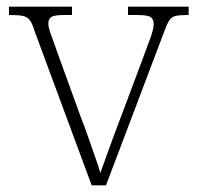

<svg xmlns="http://www.w3.org/2000/svg" viewBox="-20 -556 592 576"><path d="M84 -462Q77 -486 69 -496Q61 -506 47.5 -508.5Q34 -511 7 -511V-536H196V-511H174Q143 -511 134 -505Q125 -499 125 -485Q125 -473 133.5 -450.5Q142 -428 149 -407L223 -203Q234 -176 245 -143.5Q256 -111 266 -83.5Q276 -56 281 -37Q288 -56 303.5 -99.5Q319 -143 343 -206L406 -374Q422 -417 431.5 -443Q441 -469 441 -484Q441 -499 431.5 -505Q422 -511 390 -511H364V-536H546V-511H542Q518 -511 506 -508Q494 -505 487 -493.5Q480 -482 471 -457L298 0H255Z"/></svg>

Font: Noto Serif Bengali ExtraLight
Style: Regular
Weight: 250
Version: Version 2.003